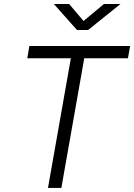

<svg xmlns="http://www.w3.org/2000/svg" viewBox="-20 -918 656 938"><path d="M214.4 0H279.8L391.6 -633.3H605L615.7 -693.4H123.5L113.3 -633.3H326.2ZM356 -771.5H410.6L568.4 -898.4H487.8L388.2 -815.4L317.9 -898.4H243.2Z"/></svg>

Font: Cascadia Code NF Light
Style: Italic
Weight: 300
Italic angle: -10°
Monospace: yes
Designer: Aaron Bell
Foundry: Saja Typeworks
Version: Version 2404.023